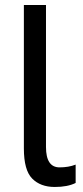

<svg xmlns="http://www.w3.org/2000/svg" viewBox="-20 -734 331 764"><path d="M281 -6V-79Q253 -68 217 -68Q163 -68 163 -149V-714H75V-143Q75 -57 108 -23.5Q141 10 198 10Q249 10 281 -6Z"/></svg>

Font: Noto Sans Display SemiCondensed
Style: Regular
Weight: 400
Width: 4
Designer: Monotype Design team
Foundry: Monotype Imaging Inc.
Version: 1.000